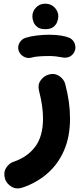

<svg xmlns="http://www.w3.org/2000/svg" viewBox="-20 -715 432 1048"><path d="M239.3 -305.7Q274.9 -318.8 302.5 -300.5Q330.1 -282.2 336.4 -254.9Q362.3 -157.2 362.3 -68.4Q362.3 31.7 329.1 107.2Q295.9 182.6 237.1 233.2Q178.2 283.7 102.1 309.1Q68.8 319.8 42.2 303.7Q15.6 287.6 7.3 260.7Q-2.4 226.1 13.7 200.9Q29.8 175.8 54.2 168Q129.4 142.6 172.1 85.9Q214.8 29.3 214.8 -68.4Q214.8 -134.8 193.4 -217.8Q184.6 -251 200.7 -274.4Q216.8 -297.9 239.3 -305.7ZM156.7 -626Q156.7 -652.8 176.5 -673.8Q196.3 -694.8 226.1 -694.8Q248 -694.8 263.2 -685.5Q278.3 -676.3 287.1 -662.6Q298.3 -645.5 298.3 -626Q298.3 -612.3 292.2 -595.7Q286.1 -579.1 270.8 -567.4Q255.4 -555.7 227.5 -555.7Q198.7 -555.7 183.6 -567.6Q168.5 -579.6 162.6 -595.7Q156.7 -611.3 156.7 -626ZM81.5 -439.5Q75.2 -460.9 86.4 -481.2Q97.7 -501.5 120.1 -508.8Q146 -517.1 180.9 -521.2Q215.8 -525.4 249.5 -525.4Q284.7 -525.4 313 -520.8Q341.3 -516.1 360.8 -507.8Q383.8 -495.1 389.9 -470.2Q396 -445.3 381.8 -424.8Q370.1 -408.2 353.5 -403.1Q336.9 -397.9 319.3 -401.9Q305.7 -404.8 286.4 -407Q267.1 -409.2 249.5 -409.2Q217.8 -409.2 192.4 -407.2Q167 -405.3 151.4 -400.4Q129.4 -394.5 108.9 -406.2Q88.4 -418 81.5 -439.5Z"/></svg>

Font: Mikhak-DS2-FD ExtraBold
Style: Regular
Weight: 800
Designer: Amin Abedi
Version: Version 3.2